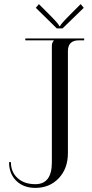

<svg xmlns="http://www.w3.org/2000/svg" viewBox="-20 -906 446 933"><path d="M284 -768H256L154 -868L169 -886L218 -837Q268 -787 268 -779H272Q272 -786 323 -837L372 -886L387 -868ZM33 -118Q33 -70 65.5 -40.5Q98 -11 152 -11Q232 -11 232 -117V-682Q232 -699 241 -708V-710H103V-719H389V-710H363Q310 -710 310 -657V-162Q310 -87 265.5 -40Q221 7 152 7Q94 7 59 -27.5Q24 -62 24 -118Z"/></svg>

Font: FoglihtenNo06
Style: Regular
Weight: 500
Designer: gluk (gluksza@wp.pl)
Foundry: gluk (gluksza@wp.pl)
Version: Version 0.76